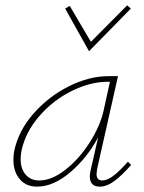

<svg xmlns="http://www.w3.org/2000/svg" viewBox="-20 -692 537 716"><path d="M312 -501 223 -660 240 -670 319 -536 454 -672 468 -660ZM469 -77Q434 -37 406 -16.5Q378 4 352 4Q315 4 315 -34Q315 -45 318 -57L346 -180Q305 -103 242 -49.5Q179 4 118 4Q77 4 53.5 -24Q30 -52 30 -96Q30 -113 33 -129Q49 -205 105.5 -269Q162 -333 237.5 -370.5Q313 -408 384 -408H420L342 -61Q340 -47 340 -43Q340 -19 361 -19Q380 -19 403 -36.5Q426 -54 457 -89ZM366 -278 390 -387H381Q317 -387 248 -353Q179 -319 127 -259.5Q75 -200 60 -129Q57 -113 57 -98Q57 -62 76 -40.5Q95 -19 126 -19Q173 -19 224 -59Q275 -99 314 -160Q353 -221 366 -278Z"/></svg>

Font: Ysabeau Infant Extralight
Style: Italic
Weight: 200
Italic angle: -12°
Designer: Christian Thalmann (Catharsis Fonts)
Version: Version 0.003